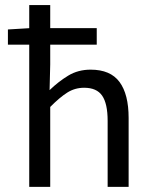

<svg xmlns="http://www.w3.org/2000/svg" viewBox="-20 -732 597 752"><path d="M94.5 0V-712.2H176.7V-479.7L174.2 -379Q208.9 -412.5 247.4 -435.9Q285.9 -459.2 334.9 -459.2Q412.5 -459.2 448.1 -411Q483.8 -362.9 483.8 -269.9V0H401.6V-258.5Q401.6 -326.2 380.1 -357.3Q358.7 -388.3 309.5 -388.3Q273.1 -388.3 243.2 -369.2Q213.2 -350.1 176.7 -313.1V0ZM11 -557V-616.6L97.6 -621.8H358.9V-557Z"/></svg>

Font: Source Sans 3
Style: Regular
Weight: 200
Designer: Paul D. Hunt
Foundry: Adobe
Version: Version 3.046;hotconv 1.0.118;makeotfexe 2.5.65603